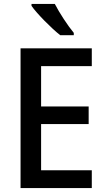

<svg xmlns="http://www.w3.org/2000/svg" viewBox="-20 -961 541 981"><path d="M260 -941H141V-931C168 -892 244 -815 288 -781H357V-793C327 -829 283 -896 260 -941ZM449 0V-91H190V-327H433V-417H190V-623H449V-714H85V0Z"/></svg>

Font: Noto Sans Lao Looped SemiCondensed Medium
Style: Regular
Weight: 500
Width: 4
Designer: Mark Frömberg, Ben Mitchell
Foundry: The Fontpad Ltd
Version: Version 1.002